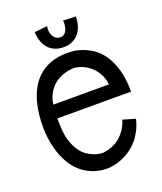

<svg xmlns="http://www.w3.org/2000/svg" viewBox="-131 -781 734 870"><g transform="rotate(-20 236.0 -346.0)"><path d="M101.1 -287.1Q100.1 -281.7 100.6 -276.6Q101.1 -271.5 101.1 -266.1Q101.1 -217.3 110.8 -183.8Q120.6 -150.4 135.5 -128.4Q150.4 -106.4 168.2 -94.7Q186 -83 201.7 -77.4Q217.3 -71.8 228.5 -70.8Q239.7 -69.8 242.2 -69.8Q241.7 -69.8 249 -70.6Q256.3 -71.3 268.3 -74.5Q280.3 -77.6 295.4 -84.5Q310.5 -91.3 325.4 -103.8Q340.3 -116.2 353.5 -135Q366.7 -153.8 375 -181.2L435.1 -164.1Q427.7 -133.8 415.5 -110.4Q403.3 -86.9 388.4 -69.3Q373.5 -51.8 356.7 -39.3Q339.8 -26.9 323.7 -19Q285.6 0.5 242.2 3.9Q199.2 3.9 166.3 -9Q133.3 -22 109.4 -43.9Q85.4 -65.9 69.3 -94.2Q53.2 -122.6 43.7 -153.6Q34.2 -184.6 30 -215.6Q25.9 -246.6 25.9 -273.9Q25.9 -299.3 28.8 -329.6Q31.7 -359.9 40 -390.6Q48.3 -421.4 63.5 -450.2Q78.6 -479 103 -501.5Q127.4 -523.9 162.4 -537.4Q197.3 -550.8 245.1 -550.8Q253.4 -550.8 272.2 -549.1Q291 -547.4 314.5 -539.3Q337.9 -531.2 362.8 -514.9Q387.7 -498.5 408.4 -469.2Q429.2 -439.9 442.6 -395.5Q456.1 -351.1 456.1 -287.1ZM242.2 -476.1Q208.5 -473.6 180.2 -460Q168 -454.1 156 -445.1Q144 -436 133.8 -423.1Q123.5 -410.2 115.7 -392.6Q107.9 -375 105 -352.1H373Q370.1 -380.9 357.4 -403.8Q344.7 -426.8 326.4 -442.9Q308.1 -459 285.9 -467.5Q263.7 -476.1 242.2 -476.1ZM337.4 -692.9Q337.4 -669.4 331.1 -648.9Q324.7 -628.4 312.3 -613.3Q299.8 -598.1 281.7 -589.4Q263.7 -580.6 240.2 -580.6Q213.9 -580.6 194.8 -589.4Q175.8 -598.1 163.3 -613Q150.9 -627.9 144.8 -647.9Q138.7 -668 138.2 -689.9L200.2 -695.8Q199.2 -691.9 198.7 -688Q198.2 -684.1 198.2 -679.7Q198.2 -670.4 200.7 -661.1Q203.1 -651.9 208.3 -644.5Q213.4 -637.2 221.4 -632.6Q229.5 -627.9 240.2 -627.9Q250.5 -627.9 257.6 -633.1Q264.6 -638.2 269 -646.2Q273.4 -654.3 275.4 -664.1Q277.3 -673.8 277.3 -682.6Q277.3 -685.5 276.9 -688.7Q276.4 -691.9 276.4 -694.8Z"/></g></svg>

Font: Englebert
Style: Regular
Weight: 400
Designer: Astigmatic (AOETI)
Foundry: Astigmatic (AOETI)
Version: Version 1.000